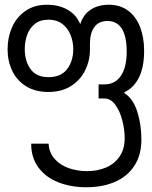

<svg xmlns="http://www.w3.org/2000/svg" viewBox="-20 -578 640 810"><path d="M111.5 28H185Q187.5 67 211 93Q234.5 119 270.5 131.5Q306.5 144 347 144Q391 144 427 128.8Q463 113.5 484.5 82.2Q506 51 506 5.5Q506 -31.5 495.8 -70.8Q485.5 -110 466.2 -136.2Q447 -162.5 420.5 -162.5H396V-222H421Q465.5 -222 490 -258.2Q514.5 -294.5 514.5 -359.5Q514.5 -489.5 432.5 -489.5Q397 -489.5 378.2 -464Q359.5 -438.5 359.5 -394V-370.5Q359.5 -322 339 -280.8Q318.5 -239.5 279 -214.8Q239.5 -190 184 -190Q128.5 -190 89.8 -214.2Q51 -238.5 31.5 -279.5Q12 -320.5 12 -370.5Q12 -420.5 31 -463.2Q50 -506 87.5 -532Q125 -558 178.5 -558Q228 -558 265 -537Q302 -516 318.5 -476Q331 -516.5 362.5 -537.2Q394 -558 439 -558Q487 -558 520.5 -533Q554 -508 571 -464Q588 -420 588 -364Q588 -294.5 566.2 -251Q544.5 -207.5 505 -189V-185Q542 -161.5 559.2 -106.8Q576.5 -52 576.5 11Q576.5 75.5 547.2 120.8Q518 166 465.5 189Q413 212 344 212Q280 212 227 191.5Q174 171 142.8 129.5Q111.5 88 111.5 28ZM289 -370.5Q289 -402 277.8 -430.5Q266.5 -459 243 -477Q219.5 -495 185 -495Q149.5 -495 127 -477Q104.5 -459 94.5 -430.8Q84.5 -402.5 84.5 -370.5Q84.5 -320.5 109 -286.5Q133.5 -252.5 184 -252.5Q237.5 -252.5 263.2 -286.5Q289 -320.5 289 -370.5Z"/></svg>

Font: JuliaMono Light
Style: Regular
Weight: 300
Monospace: yes
Designer: cormullion
Foundry: corm
Version: Version 0.054; ttfautohint (v1.8.4)